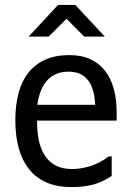

<svg xmlns="http://www.w3.org/2000/svg" viewBox="-20 -760 540 777"><path d="M131 -336H365V-339Q358 -470 258 -470Q151 -470 131 -337ZM261 -537Q310 -537 346.5 -520Q383 -503 406 -472.5Q429 -442 440.5 -400Q452 -358 452 -309V-272H130V-267Q130 -227 137 -192.5Q144 -158 160.5 -132Q177 -106 204 -91Q231 -76 272 -76Q309 -76 347.5 -88.5Q386 -101 420 -127H432V-48Q398 -25 360.5 -14Q323 -3 269 -3Q209 -3 166 -22.5Q123 -42 95.5 -78Q68 -114 55 -163.5Q42 -213 42 -273Q42 -334 55 -383Q68 -432 95 -466Q122 -500 163 -518.5Q204 -537 261 -537ZM285 -740 404 -612H321L249 -684L177 -612H96L215 -740Z"/></svg>

Font: D2Coding ligature
Style: Regular
Weight: 400
Monospace: yes
Designer: Yong-Rak Park; Jeong-Hwan Yoon; Sang-Min Lee;
Foundry: NHN Corporation
Version: Version 1.3.2; Build 20180524